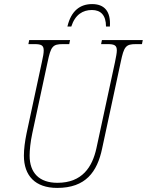

<svg xmlns="http://www.w3.org/2000/svg" viewBox="-20 -910 719 940"><path d="M310 -780H329C348 -839 386 -861 430 -861C473 -861 499 -836 499 -780H518C523 -856 490 -890 431 -890C372 -890 328 -857 310 -780ZM260 10C399 10 456 -68 480 -183L571 -606C587 -683 596 -694 646 -694H675L679 -714H479L475 -694H506C539 -694 552 -689 552 -663C552 -650 548 -632 543 -606L452 -184C432 -93 383 -15 261 -15C172 -15 125 -64 125 -148C125 -175 129 -215 138 -257L213 -606C229 -683 238 -694 288 -694H319L323 -714H123L119 -694H148C181 -694 194 -689 194 -663C194 -650 191 -632 185 -606L110 -257C102 -218 97 -180 97 -148C97 -50 152 10 260 10Z"/></svg>

Font: Noto Serif Condensed Thin
Style: Italic
Weight: 100
Width: 3
Italic angle: -12°
Designer: Monotype Design Team
Foundry: Monotype Imaging Inc.
Version: Version 2.013